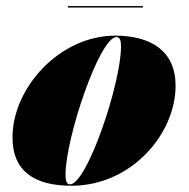

<svg xmlns="http://www.w3.org/2000/svg" viewBox="-20 -584 604 614"><path d="M197 -564.5V-560H437V-564.5ZM208.5 10C399.5 10 541.5 -155 541.5 -310C541.5 -420 464 -470 348 -470C172 -470 20 -304.5 20 -144.5C20 -34.5 92.5 10 208.5 10ZM204 5.5C193 5.5 189.5 -5.5 189.5 -24.5C189.5 -143.5 298.5 -465.5 352.5 -465.5C363.5 -465.5 367 -454.5 367 -435.5C367 -316.5 258 5.5 204 5.5Z"/></svg>

Font: Bodoni* 36pt Fatface
Style: Italic
Weight: 900
Italic angle: -13°
Version: Version 2.3